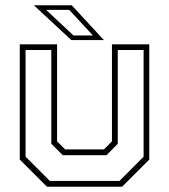

<svg xmlns="http://www.w3.org/2000/svg" viewBox="-20 -708 641 728"><path d="M158 0 55 -103V-540H196.5V-172L227 -141.5H374L404.5 -172V-540H546V-103L443 0ZM169 -22H433L524.5 -114V-518.5H426.5V-163L384 -119.5H218L174.5 -163V-518.5H77V-114ZM374 -556H250.5L108.5 -688H252ZM332.5 -573.5 242.5 -670.5H155L258.5 -573.5Z"/></svg>

Font: Tourney Thin ExtraLight
Style: Regular
Weight: 250
Version: Version 1.015